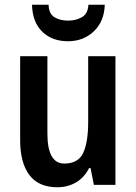

<svg xmlns="http://www.w3.org/2000/svg" viewBox="-20 -780 574 810"><path d="M467 -543V0H376L362 -71H356Q335 -30 300 -10Q265 10 222 10Q143 10 104 -41.5Q65 -93 65 -189V-543H180V-217Q180 -90 251 -90Q310 -90 331 -135Q352 -180 352 -266V-543ZM422 -760Q420 -690 376 -648Q332 -606 267 -606Q200 -606 158.5 -646Q117 -686 115 -760H185Q186 -722 209.5 -707.5Q233 -693 268 -693Q300 -693 325.5 -707.5Q351 -722 353 -760Z"/></svg>

Font: Noto Sans Gurmukhi Condensed SemiBold
Style: Regular
Weight: 600
Width: 3
Designer: Jelle Bosma - Monotype Design Team
Foundry: Monotype Imaging Inc.
Version: Version 2.004; ttfautohint (v1.8.4.7-5d5b)